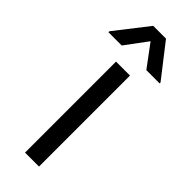

<svg xmlns="http://www.w3.org/2000/svg" viewBox="-287 -789 814 814"><g transform="rotate(45 119.5 -382.0)"><path d="M76.7 -545.5H160.5V0H76.7ZM119.3 -710.2 45.5 -610.8H-34.1V-616.5L81 -764.2H157.7L272.7 -616.5V-610.8H193.2Z"/></g></svg>

Font: Fast_Sans
Style: Regular
Weight: 400
Designer: Rasmus Andersson
Foundry: rsms
Version: Version 3.018;git-588b23468